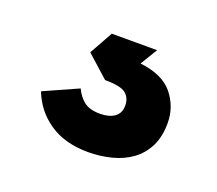

<svg xmlns="http://www.w3.org/2000/svg" viewBox="-58 -86 454 402"><g transform="rotate(20 169.0 115.0)"><path d="M169 240Q117 240 82.5 216.5Q48 193 33 154L109 120Q117 137 129.5 146.5Q142 156 165 156Q185 156 197 147.5Q209 139 209 122Q209 105 197.5 95.5Q186 86 151 86L102 42L131 -10H232L209 28Q260 34 282.5 62Q305 90 305 126Q305 157 294 178.5Q283 200 264.5 213.5Q246 227 221 233.5Q196 240 169 240Z"/></g></svg>

Font: Geist Black
Style: Regular
Weight: 400
Designer: Basement.studio, Andrés Briganti, Mateo Zaragoza
Foundry: Basement.studio, Vercel, Andrés Briganti, Guido Ferreyra, Mateo Zaragoza
Version: Version 1.401